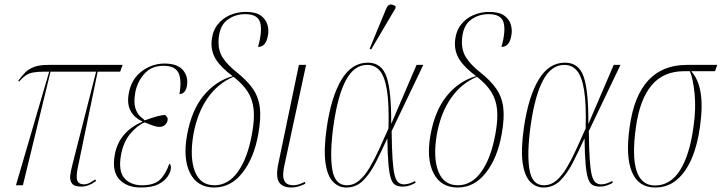

<svg xmlns="http://www.w3.org/2000/svg" viewBox="-20 -825 3214 855"><path d="M51 0 199 -506H183Q149 -506 129 -502.5Q109 -499 95 -489.5Q81 -480 65 -462L61 -465Q77 -487 92.5 -502.5Q108 -518 132 -527Q156 -536 196 -536H526L515 -506H415L328 -86Q317 -36 324.5 -20Q332 -4 354 -4Q367 -4 380.5 -11.5Q394 -19 404 -26L408 -19Q374 6 342 6Q311 6 300.5 -8Q290 -22 293 -45Q296 -68 303 -94L408 -506H205L82 0Z M607 10Q545 10 511.5 -26Q478 -62 491 -135Q500 -187 532 -224.5Q564 -262 613 -282V-285Q579 -300 562 -330.5Q545 -361 553 -407Q564 -472 610.5 -507Q657 -542 712 -542Q771 -542 795.5 -512Q820 -482 812 -440Q809 -425 800.5 -415.5Q792 -406 779 -406Q790 -468 775 -500Q760 -532 708 -532Q653 -532 621.5 -495Q590 -458 582 -411Q575 -369 582.5 -344.5Q590 -320 603 -308Q616 -296 625 -289Q654 -300 678 -306.5Q702 -313 716 -313Q720 -309 724 -303.5Q728 -298 726 -288Q724 -278 715 -269Q706 -260 690 -260Q677 -260 663 -265Q649 -270 624 -280Q592 -267 561 -230.5Q530 -194 519 -136Q506 -63 534 -31.5Q562 0 613 0Q666 0 692 -24.5Q718 -49 734 -96Q744 -91 740 -69Q738 -56 725.5 -37.5Q713 -19 685 -4.5Q657 10 607 10Z M934 10Q859 10 826.5 -54Q794 -118 813 -224Q833 -334 886.5 -399Q940 -464 1016 -486Q965 -524 942.5 -559Q920 -594 922 -637Q925 -684 947.5 -713.5Q970 -743 1003.5 -757.5Q1037 -772 1074 -772Q1119 -772 1141.5 -755.5Q1164 -739 1171 -714.5Q1178 -690 1173 -667Q1165 -616 1129 -616Q1149 -687 1138.5 -724.5Q1128 -762 1072 -762Q1024 -762 989.5 -734Q955 -706 953 -641Q952 -599 972 -568Q992 -537 1032 -505Q1080 -467 1105.5 -430.5Q1131 -394 1137 -346.5Q1143 -299 1130 -227Q1111 -121 1059.5 -55.5Q1008 10 934 10ZM935 0Q997 0 1040 -61Q1083 -122 1102 -228Q1114 -293 1109.5 -337.5Q1105 -382 1083.5 -416Q1062 -450 1020 -483Q950 -454 904 -387.5Q858 -321 841 -225Q824 -123 848 -61.5Q872 0 935 0Z M1278 10Q1237 10 1222 -14.5Q1207 -39 1220 -99L1311 -536H1343L1248 -96Q1242 -72 1241 -50Q1240 -28 1250 -14Q1260 0 1288 0Q1297 0 1309 -3.5Q1321 -7 1337 -15L1340 -7Q1326 0 1310 5Q1294 10 1278 10Z M1522 10Q1488 10 1463 -15.5Q1438 -41 1429.5 -99.5Q1421 -158 1435 -257Q1455 -394 1500.5 -470Q1546 -546 1618 -546Q1680 -546 1701.5 -482.5Q1723 -419 1722 -275H1723L1835 -536H1865L1724 -241Q1725 -165 1728 -118Q1731 -71 1737 -46.5Q1743 -22 1753.5 -13Q1764 -4 1780 -4Q1791 -4 1804.5 -8.5Q1818 -13 1828 -19L1831 -11Q1818 -4 1804 1Q1790 6 1774 6Q1755 6 1742 -0.5Q1729 -7 1721.5 -28Q1714 -49 1710 -91.5Q1706 -134 1705 -207H1704Q1679 -152 1653.5 -102Q1628 -52 1597 -21Q1566 10 1522 10ZM1524 0Q1555 0 1580 -21.5Q1605 -43 1626.5 -79.5Q1648 -116 1668.5 -161Q1689 -206 1710 -253Q1713 -362 1703 -423.5Q1693 -485 1671 -510.5Q1649 -536 1615 -536Q1557 -536 1520.5 -468Q1484 -400 1465 -266Q1448 -143 1459.5 -71.5Q1471 0 1524 0ZM1633 -605 1626 -608 1700 -787Q1708 -805 1720 -805Q1732 -805 1742 -796L1741 -788Z M2018 10Q1943 10 1910.5 -54Q1878 -118 1897 -224Q1917 -334 1970.5 -399Q2024 -464 2100 -486Q2049 -524 2026.5 -559Q2004 -594 2006 -637Q2009 -684 2031.5 -713.5Q2054 -743 2087.5 -757.5Q2121 -772 2158 -772Q2203 -772 2225.5 -755.5Q2248 -739 2255 -714.5Q2262 -690 2257 -667Q2249 -616 2213 -616Q2233 -687 2222.5 -724.5Q2212 -762 2156 -762Q2108 -762 2073.5 -734Q2039 -706 2037 -641Q2036 -599 2056 -568Q2076 -537 2116 -505Q2164 -467 2189.5 -430.5Q2215 -394 2221 -346.5Q2227 -299 2214 -227Q2195 -121 2143.5 -55.5Q2092 10 2018 10ZM2019 0Q2081 0 2124 -61Q2167 -122 2186 -228Q2198 -293 2193.5 -337.5Q2189 -382 2167.5 -416Q2146 -450 2104 -483Q2034 -454 1988 -387.5Q1942 -321 1925 -225Q1908 -123 1932 -61.5Q1956 0 2019 0Z M2400 10Q2366 10 2341 -15.5Q2316 -41 2307.5 -99.5Q2299 -158 2313 -257Q2333 -394 2378.5 -470Q2424 -546 2496 -546Q2558 -546 2579.5 -482.5Q2601 -419 2600 -275H2601L2713 -536H2743L2602 -241Q2603 -165 2606 -118Q2609 -71 2615 -46.5Q2621 -22 2631.5 -13Q2642 -4 2658 -4Q2669 -4 2682.5 -8.5Q2696 -13 2706 -19L2709 -11Q2696 -4 2682 1Q2668 6 2652 6Q2633 6 2620 -0.5Q2607 -7 2599.5 -28Q2592 -49 2588 -91.5Q2584 -134 2583 -207H2582Q2557 -152 2531.5 -102Q2506 -52 2475 -21Q2444 10 2400 10ZM2402 0Q2433 0 2458 -21.5Q2483 -43 2504.5 -79.5Q2526 -116 2546.5 -161Q2567 -206 2588 -253Q2591 -362 2581 -423.5Q2571 -485 2549 -510.5Q2527 -536 2493 -536Q2435 -536 2398.5 -468Q2362 -400 2343 -266Q2326 -143 2337.5 -71.5Q2349 0 2402 0Z M2897 10Q2823 10 2794 -59.5Q2765 -129 2784 -260Q2822 -536 3039 -536H3174L3164 -508H3058Q3090 -473 3100 -412Q3110 -351 3097 -260Q3086 -179 3060 -118.5Q3034 -58 2993.5 -24Q2953 10 2897 10ZM2897 1Q2965 1 3008 -66.5Q3051 -134 3068 -259Q3080 -342 3073 -409Q3066 -476 3052 -508H3027Q2934 -508 2881.5 -445Q2829 -382 2812 -260Q2775 1 2897 1Z"/></svg>

Font: Noto Serif Display ExtraCondensed Thin
Style: Italic
Weight: 100
Width: 2
Italic angle: -12°
Designer: Monotype Design Team
Foundry: Monotype Imaging Inc.
Version: Version 2.009